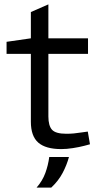

<svg xmlns="http://www.w3.org/2000/svg" viewBox="-20 -674 459 877"><path d="M260 7Q189 7 155 -22.5Q121 -52 121 -118V-428H10V-483L121 -499V-619L201 -654V-499H382V-428H201V-142Q201 -100 217.5 -81.5Q234 -63 283 -63Q300 -63 317 -64.5Q334 -66 352 -69L381 -73L391 -15L365 -8Q342 -2 313 2.5Q284 7 260 7ZM147 183Q174 152 187 116.5Q200 81 205 43H295Q285 80 266 116Q247 152 214 183Z"/></svg>

Font: REM Light
Style: Regular
Weight: 300
Designer: Octavio Pardo
Foundry: Ashler Design
Version: Version 1.005;gftools[0.9.28]